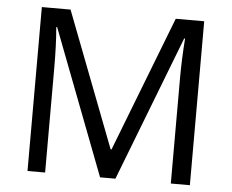

<svg xmlns="http://www.w3.org/2000/svg" viewBox="-51 -774 1005 833"><g transform="rotate(5 451.5 -357.0)"><path d="M414.1 0 171.9 -632.8H168Q174.8 -557.6 174.8 -454.1V0H98.1V-713.9H223.1L449.2 -125H453.1L681.2 -713.9H805.2V0H722.2V-460Q722.2 -539.1 729 -631.8H725.1L481 0Z"/></g></svg>

Font: Samim FD
Style: FD
Weight: 400
Foundry: DejaVu fonts team - Redesigned by Saber Rastikerdar
Version: Version 4.0.5